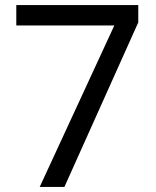

<svg xmlns="http://www.w3.org/2000/svg" viewBox="-20 -734 612 754"><path d="M136 0 429 -634H44V-714H523V-646L233 0Z"/></svg>

Font: Noto Sans Ol Chiki
Style: Regular
Weight: 400
Designer: Monotype Design Team, Lewis McGuffie
Foundry: Monotype Imaging Inc.
Version: Version 2.003